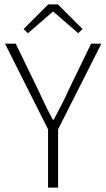

<svg xmlns="http://www.w3.org/2000/svg" viewBox="-20 -859 487 879"><path d="M200 0V-267L3 -659H52L152 -453Q169 -417 185.5 -382Q202 -347 222 -311H226Q245 -347 263 -382Q281 -417 297 -453L397 -659H444L246 -267V0ZM88 -726 201 -839H245L358 -726L338 -707L225 -805H221L108 -707Z"/></svg>

Font: CV Source Sans Light
Style: Regular
Weight: 300
Designer: Paul D. Hunt
Foundry: Adobe Systems Incorporated
Version: Version 3.001